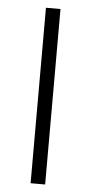

<svg xmlns="http://www.w3.org/2000/svg" viewBox="-52 -732 361 763"><g transform="rotate(5 129.0 -350.0)"><path d="M100 0V-700H158V0Z"/></g></svg>

Font: Geologica Cursive Thin
Style: Regular
Weight: 250
Designer: Sindre Bremnes, Frode Helland
Foundry: Monokrom Skriftforlag AS
Version: Version 1.010;gftools[0.9.28]